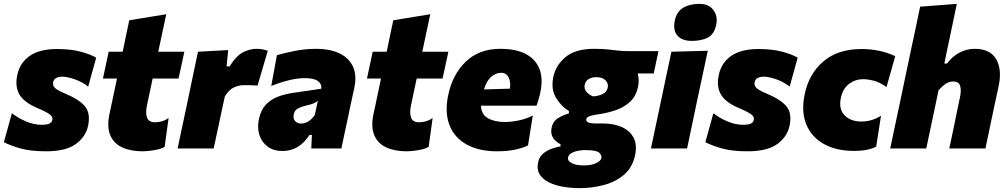

<svg xmlns="http://www.w3.org/2000/svg" viewBox="-30 -768 5210 993"><path d="M208.5 14.5Q128.5 14.5 76.2 -0.2Q24 -15 -10 -32.5L31.5 -182.5Q60 -159.5 102.2 -141Q144.5 -122.5 186 -122.5Q208 -122.5 222.2 -127.5Q236.5 -132.5 240.5 -147Q244.5 -163 227.8 -176Q211 -189 164 -209Q94.5 -238 70.5 -279.2Q46.5 -320.5 59.5 -380.5Q73 -444 124.2 -479.2Q175.5 -514.5 265 -514.5Q337 -514.5 389 -500.2Q441 -486 467.5 -469.5L426 -320Q396.5 -344 357 -357.8Q317.5 -371.5 292 -371.5Q275 -371.5 261.5 -365Q248 -358.5 245 -343Q241.5 -328 252 -315.5Q262.5 -303 302.5 -286Q381 -253.5 410 -217.2Q439 -181 425.5 -117.5Q413 -59.5 361.2 -22.5Q309.5 14.5 208.5 14.5Z M708 14.5Q646 14.5 602.5 -5.5Q559 -25.5 540.5 -68Q522 -110.5 536 -177.5Q544.5 -217.5 553.2 -258.5Q562 -299.5 575 -362H502.5L532 -500.5H604.5Q613.5 -545 621.8 -583.8Q630 -622.5 638.5 -663L830 -694.5Q819 -644.5 809.5 -599.2Q800 -554 788.5 -500.5H923.5L893.5 -362H759.5L730 -222.5Q721.5 -181.5 731 -158.5Q740.5 -135.5 772 -135.5Q786.5 -135.5 804.5 -140Q822.5 -144.5 842 -157.5L821.5 -8.5Q804.5 2 770 8.2Q735.5 14.5 708 14.5Z M888.5 0Q899.5 -52.5 910 -101.8Q920.5 -151 934 -214.5L944.5 -264.5Q956 -321 968.5 -379.5Q981 -438 994 -500.5L1150 -509L1142 -424.5H1157Q1194 -482 1229 -498.8Q1264 -515.5 1296.5 -515.5Q1328.5 -515.5 1355 -505L1302 -325.5Q1282 -327 1265.5 -327.2Q1249 -327.5 1228.5 -327.5Q1206.5 -327.5 1179.8 -315.8Q1153 -304 1132.5 -268L1118.5 -203.5Q1107 -149 1096.8 -101.2Q1086.5 -53.5 1075 0Z M1431 13Q1385 13 1354.2 -9.8Q1323.5 -32.5 1311.5 -70.2Q1299.5 -108 1309.5 -153.5Q1319.5 -200 1345.2 -227Q1371 -254 1407.2 -267.8Q1443.5 -281.5 1484.5 -287.5L1631 -309Q1636 -331 1615.8 -347.5Q1595.5 -364 1547.5 -364Q1509 -364 1465 -353.2Q1421 -342.5 1373 -323.5L1402 -482.5Q1440 -494 1495.2 -504.8Q1550.5 -515.5 1604 -515.5Q1715.5 -515.5 1769 -461.8Q1822.5 -408 1802.5 -314Q1796.5 -287.5 1791.2 -262Q1786 -236.5 1780 -210.5L1773.5 -178Q1765 -138.5 1755.5 -94.5Q1746 -50.5 1735.5 0H1580L1583 -70H1570.5Q1517 13 1431 13ZM1527.5 -129Q1548 -129 1566 -140.8Q1584 -152.5 1598 -173.5L1614 -247Q1604.5 -238.5 1591.2 -233Q1578 -227.5 1547 -220.5Q1526.5 -215.5 1509.8 -206.2Q1493 -197 1489 -175Q1485 -152.5 1497.2 -140.8Q1509.5 -129 1527.5 -129Z M2073.5 14.5Q2011.5 14.5 1968 -5.5Q1924.5 -25.5 1906 -68Q1887.5 -110.5 1901.5 -177.5Q1910 -217.5 1918.8 -258.5Q1927.5 -299.5 1940.5 -362H1868L1897.5 -500.5H1970Q1979 -545 1987.2 -583.8Q1995.5 -622.5 2004 -663L2195.5 -694.5Q2184.5 -644.5 2175 -599.2Q2165.5 -554 2154 -500.5H2289L2259 -362H2125L2095.5 -222.5Q2087 -181.5 2096.5 -158.5Q2106 -135.5 2137.5 -135.5Q2152 -135.5 2170 -140Q2188 -144.5 2207.5 -157.5L2187 -8.5Q2170 2 2135.5 8.2Q2101 14.5 2073.5 14.5Z M2540.5 14.5Q2447.5 14.5 2384.2 -20.2Q2321 -55 2295.2 -119.5Q2269.5 -184 2287.5 -273.5Q2309.5 -382.5 2378.8 -449Q2448 -515.5 2557.5 -515.5Q2681 -515.5 2734.8 -453.5Q2788.5 -391.5 2763 -282.5Q2754.5 -247 2745 -221.5H2457.5Q2459 -176 2493.5 -156.5Q2528 -137 2583 -137Q2612.5 -137 2652.8 -145.2Q2693 -153.5 2725.5 -171L2701 -16.5Q2680.5 -4.5 2638.2 5Q2596 14.5 2540.5 14.5ZM2561.5 -391.5Q2535.5 -391.5 2511.5 -371.8Q2487.5 -352 2473 -305.5L2607 -309.5Q2612.5 -342.5 2600.8 -367Q2589 -391.5 2561.5 -391.5Z M2967.5 205Q2924.5 205 2883 198Q2841.5 191 2809.2 175.2Q2777 159.5 2761 133.5Q2745 107.5 2753.5 69.5Q2759 43 2779 26.2Q2799 9.5 2823.8 1Q2848.5 -7.5 2869 -11V-22Q2858 -27 2845.2 -37.8Q2832.5 -48.5 2825.2 -65.8Q2818 -83 2823 -107.5Q2830 -141.5 2857.5 -157.8Q2885 -174 2912.5 -181.5V-193.5Q2871.5 -218.5 2845.2 -263Q2819 -307.5 2831.5 -369Q2844 -430.5 2895.2 -473Q2946.5 -515.5 3042.5 -515.5Q3085.5 -515.5 3113 -512.5Q3140.5 -509.5 3164.8 -506.5Q3189 -503.5 3222.5 -503.5H3375.5L3351 -388H3268Q3277.5 -356 3269.5 -317.5Q3259.5 -270.5 3229.2 -242.2Q3199 -214 3158 -199.5Q3117 -185 3075 -178.5Q3041.5 -174 3023 -168.5Q3004.5 -163 3002.5 -152Q3000 -139.5 3013.2 -134.5Q3026.5 -129.5 3045.5 -129.5H3087Q3144 -129.5 3185.8 -111Q3227.5 -92.5 3246.8 -56Q3266 -19.5 3254.5 34.5Q3241 99 3196.8 136.2Q3152.5 173.5 3091.8 189.2Q3031 205 2967.5 205ZM3037 -269.5Q3062.5 -271 3085 -280.8Q3107.5 -290.5 3113 -314Q3118 -335.5 3102 -352.2Q3086 -369 3053.5 -369Q3031 -369 3014.5 -359Q2998 -349 2994 -329Q2989.5 -308.5 3003.8 -292.5Q3018 -276.5 3037 -269.5ZM2989 87.5Q3030 87.5 3053.5 75.5Q3077 63.5 3080 50.5Q3083.5 36 3069.5 22.2Q3055.5 8.5 3002 8.5H2987Q2973.5 9 2956 12.5Q2938.5 16 2924.5 24.2Q2910.5 32.5 2908 47Q2904.5 64 2927 75.8Q2949.5 87.5 2989 87.5Z M3336.5 0Q3347.5 -52.5 3358.2 -102.2Q3369 -152 3382 -214.5L3392.5 -264.5Q3403.5 -317 3412 -357.2Q3420.5 -397.5 3427.8 -431.5Q3435 -465.5 3442.5 -500.5L3630.5 -505.5Q3623 -469.5 3615.5 -434.5Q3608 -399.5 3599.2 -358.8Q3590.5 -318 3579 -264.5L3568.5 -214.5Q3555.5 -152.5 3545 -102.5Q3534.5 -52.5 3523.5 0ZM3547.5 -556.5Q3498 -556.5 3473.8 -583.5Q3449.5 -610.5 3460 -662Q3469.5 -707.5 3503.2 -727.8Q3537 -748 3587 -748Q3636 -748 3659.5 -716.2Q3683 -684.5 3674.5 -641.5Q3664 -590.5 3630.8 -573.5Q3597.5 -556.5 3547.5 -556.5Z M3836.5 14.5Q3756.5 14.5 3704.2 -0.2Q3652 -15 3618 -32.5L3659.5 -182.5Q3688 -159.5 3730.2 -141Q3772.5 -122.5 3814 -122.5Q3836 -122.5 3850.2 -127.5Q3864.5 -132.5 3868.5 -147Q3872.5 -163 3855.8 -176Q3839 -189 3792 -209Q3722.5 -238 3698.5 -279.2Q3674.5 -320.5 3687.5 -380.5Q3701 -444 3752.2 -479.2Q3803.5 -514.5 3893 -514.5Q3965 -514.5 4017 -500.2Q4069 -486 4095.5 -469.5L4054 -320Q4024.5 -344 3985 -357.8Q3945.5 -371.5 3920 -371.5Q3903 -371.5 3889.5 -365Q3876 -358.5 3873 -343Q3869.5 -328 3880 -315.5Q3890.5 -303 3930.5 -286Q4009 -253.5 4038 -217.2Q4067 -181 4053.5 -117.5Q4041 -59.5 3989.2 -22.5Q3937.5 14.5 3836.5 14.5Z M4387.5 12.5Q4294 12.5 4230 -23.8Q4166 -60 4139.5 -126Q4113 -192 4132 -282Q4154 -387 4228.8 -450.8Q4303.5 -514.5 4426.5 -514.5Q4473 -514.5 4517 -505.2Q4561 -496 4600 -477.5L4555 -318Q4518.5 -343.5 4487.8 -351Q4457 -358.5 4434.5 -358.5Q4394 -358.5 4362 -334.8Q4330 -311 4319.5 -265.5Q4306 -205.5 4337.2 -172.5Q4368.5 -139.5 4425 -139.5Q4479.5 -139.5 4526.5 -169.5L4501.5 -9.5Q4458.5 12.5 4387.5 12.5Z M4574 0Q4585 -52.5 4595.5 -102Q4606 -151.5 4619.5 -214.5L4678 -493Q4691 -553.5 4703.5 -612.5Q4716 -671.5 4729 -733.5L4918.5 -748Q4906.5 -689.5 4893.2 -626.8Q4880 -564 4865 -493L4854 -439.5H4868Q4893 -474.5 4930.8 -495Q4968.5 -515.5 5010.5 -515.5Q5090.5 -515.5 5121.8 -462.5Q5153 -409.5 5135 -323Q5130.5 -301.5 5124.2 -272.8Q5118 -244 5111.5 -214.5Q5098.5 -152 5088 -102.2Q5077.5 -52.5 5066.5 0H4879.5Q4891 -52.5 4901 -101Q4911 -149.5 4922 -204L4935 -265.5Q4942.5 -300.5 4935.8 -323.5Q4929 -346.5 4900 -346.5Q4877.5 -346.5 4859.5 -333.8Q4841.5 -321 4824 -301L4803.5 -203.5Q4792 -149.5 4781.8 -101Q4771.5 -52.5 4760.5 0Z"/></svg>

Font: Commissioner ExtraBold
Style: Italic
Weight: 800
Italic angle: -12°
Designer: Kostas Bartsokas
Foundry: Kostas Bartsokas
Version: Version 1.000; ttfautohint (v1.8.3)